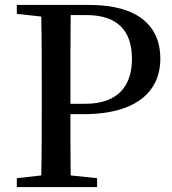

<svg xmlns="http://www.w3.org/2000/svg" viewBox="-20 -757 696 777"><path d="M330 -696C455 -696 514 -633 514 -519C514 -411 459 -337 325 -337H265V-394C265 -497 265 -597 266 -696ZM318 -295C543 -295 629 -396 629 -519C629 -652 538 -737 343 -737H48V-701L147 -690C149 -592 149 -492 149 -394V-343C149 -243 149 -144 147 -47L48 -36V0H373V-36L266 -47C265 -133 265 -215 265 -295Z"/></svg>

Font: Source Han Serif CN SemiBold
Style: Regular
Weight: 600
Designer: Ryoko NISHIZUKA 西塚涼子 (kana & ideographs); Frank Grießhammer (Latin, Greek & Cyrillic); Wenlong ZHANG 张文龙 (bopomofo); San
Foundry: Adobe Systems Incorporated
Version: Version 1.000;PS 1;hotconv 16.6.53;makeotf.lib2.5.65590